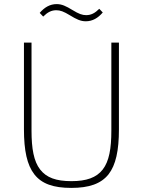

<svg xmlns="http://www.w3.org/2000/svg" viewBox="-20 -906 698 938"><path d="M134 -698V-268C134 -180 145 -118 176 -78C207 -38 254 -21 329 -21C402 -21 451 -38 482 -78C513 -118 524 -180 524 -268V-698H561V-274C561 -171 546 -100 510 -54C473 -8 415 12 328 12C241 12 184 -8 148 -54C112 -100 97 -171 97 -274V-698ZM399 -802C374 -802 353 -812 322 -831C291 -850 274 -856 255 -856C231 -856 212 -846 191 -825L174 -843C197 -870 224 -886 257 -886C282 -886 303 -876 334 -857C365 -838 382 -832 401 -832C425 -832 444 -842 465 -863L482 -845C459 -818 432 -802 399 -802Z"/></svg>

Font: Plexus Sans ExtraLight
Style: Regular
Weight: 250
Version: Version 2.001;PS 002.001;hotconv 1.0.70;makeotf.lib2.5.58329